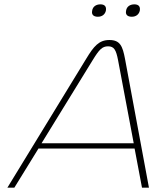

<svg xmlns="http://www.w3.org/2000/svg" viewBox="-20 -863 719 883"><path d="M376 -592 14 0H46L157 -180H599L633 0H665L555 -592C544 -650 533 -679 483 -679C435 -679 411 -650 376 -592ZM171 -204 406 -586C436 -635 450 -650 477 -650C505 -650 514 -633 523 -586L595 -204ZM404 -814C400 -797 409 -786 430 -786C450 -786 463 -797 467 -814V-815C470 -832 462 -843 442 -843C421 -843 407 -832 404 -815ZM560 -814C556 -797 565 -786 586 -786C606 -786 619 -797 623 -814V-815C626 -832 618 -843 598 -843C577 -843 563 -832 560 -815Z"/></svg>

Font: LT Wave Thin
Style: Italic
Weight: 100
Designer: Daniel Lyons
Version: Version 2.5 (Glyphs App)